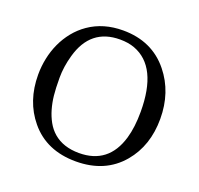

<svg xmlns="http://www.w3.org/2000/svg" viewBox="-132 -902 1095 1057"><g transform="rotate(20 416.0 -373.5)"><path d="M58.1 -369.1Q58.1 -417 67.9 -464.4Q77.6 -511.7 97.4 -554.9Q117.2 -598.1 147 -635Q176.8 -671.9 216.3 -699.2Q300.3 -757.3 415.5 -757.3Q585.9 -757.3 684.6 -634.8Q773.4 -524.9 773.4 -369.1Q773.4 -211.9 684.6 -106.4Q586.9 9.8 415.5 9.8Q243.2 9.8 146.5 -107.4Q58.1 -213.9 58.1 -369.1ZM266.6 -88.9Q324.2 -39.6 416.5 -39.6Q588.4 -39.6 639.2 -211.9Q658.7 -278.3 658.7 -369.1Q658.7 -632.8 502 -690.9Q465.3 -704.6 416.5 -704.6Q244.1 -704.6 194.3 -526.4Q174.8 -457.5 174.8 -393.3Q174.8 -329.1 179.2 -289.1Q183.6 -249 194.1 -212.4Q204.6 -175.8 222.2 -144Q239.7 -112.3 266.6 -88.9Z"/></g></svg>

Font: Metamorphous
Style: Regular
Weight: 400
Designer: James Grieshaber
Foundry: James Grieshaber
Version: Version 1.001